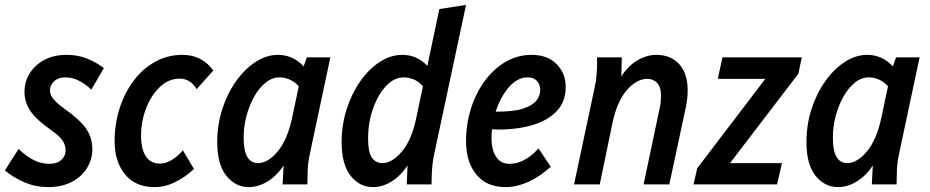

<svg xmlns="http://www.w3.org/2000/svg" viewBox="-36 -753 3797 784"><path d="M-16 -57 40 -145Q68 -117 99.5 -100.5Q131 -84 166 -84Q197 -84 214.5 -100Q232 -116 232 -140Q232 -160 219.5 -179Q207 -198 171 -223Q110 -266 87 -301.5Q64 -337 64 -378Q64 -420 85.5 -454Q107 -488 145.5 -508.5Q184 -529 236 -529Q283 -529 320.5 -513.5Q358 -498 388 -475L337 -387Q315 -408 288 -422.5Q261 -437 231 -437Q202 -437 185 -421Q168 -405 168 -384Q168 -367 181 -350Q194 -333 227 -309Q292 -263 316.5 -226.5Q341 -190 341 -143Q341 -103 320 -68Q299 -33 258.5 -11Q218 11 160 11Q110 11 65 -8Q20 -27 -16 -57Z M432 -177Q432 -246 452 -309.5Q472 -373 509 -422.5Q546 -472 597 -500.5Q648 -529 709 -529Q751 -529 783 -511.5Q815 -494 835 -465L767 -389Q741 -432 698 -432Q653 -432 617 -398Q581 -364 560.5 -310.5Q540 -257 540 -199Q540 -143 560 -114Q580 -85 616 -85Q641 -85 665.5 -100Q690 -115 711 -139L756 -63Q721 -30 679.5 -9.5Q638 11 595 11Q517 11 474.5 -41Q432 -93 432 -177Z M851 -173Q851 -243 871.5 -307Q892 -371 927.5 -421Q963 -471 1007.5 -500Q1052 -529 1099 -529Q1160 -529 1204 -482L1217 -519H1313L1229 -124Q1224 -101 1222 -81.5Q1220 -62 1220 -39L1219 0H1118L1122 -77Q1094 -35 1056.5 -12Q1019 11 980 11Q925 11 888 -35.5Q851 -82 851 -173ZM959 -185Q960 -87 1018 -87Q1057 -87 1096.5 -133Q1136 -179 1156 -268L1184 -401Q1165 -421 1145 -429Q1125 -437 1105 -437Q1075 -437 1048.5 -415.5Q1022 -394 1002 -358.5Q982 -323 970 -278Q958 -233 959 -185Z M1359 -173Q1359 -243 1379.5 -307Q1400 -371 1435 -421Q1470 -471 1514.5 -500Q1559 -529 1607 -529Q1667 -529 1709 -484L1758 -716L1867 -733L1737 -124Q1732 -101 1730 -81.5Q1728 -62 1727 -39L1726 0H1625L1628 -77Q1600 -35 1563 -12Q1526 11 1487 11Q1432 11 1395.5 -35.5Q1359 -82 1359 -173ZM1467 -187Q1467 -132 1482.5 -109.5Q1498 -87 1526 -87Q1564 -87 1604 -133Q1644 -179 1663 -268L1691 -401Q1673 -421 1652.5 -429Q1632 -437 1612 -437Q1573 -437 1540 -401.5Q1507 -366 1487 -309Q1467 -252 1467 -187Z M1867 -175Q1867 -247 1887.5 -311Q1908 -375 1944.5 -424Q1981 -473 2029.5 -501Q2078 -529 2135 -529Q2199 -529 2236.5 -491.5Q2274 -454 2274 -398Q2274 -339 2238.5 -300.5Q2203 -262 2140.5 -243Q2078 -224 1997 -224Q1985 -224 1973 -225Q1971 -206 1971 -188Q1971 -141 1990 -112.5Q2009 -84 2044 -84Q2106 -84 2163 -147L2213 -72Q2166 -30 2119.5 -9.5Q2073 11 2028 11Q1951 11 1909 -40.5Q1867 -92 1867 -175ZM2119 -437Q2076 -437 2041.5 -396.5Q2007 -356 1988 -297H1992Q2061 -297 2099.5 -309.5Q2138 -322 2154 -342Q2170 -362 2170 -385Q2170 -407 2157 -422Q2144 -437 2119 -437Z M2308 0 2392 -395Q2397 -417 2399 -437Q2401 -457 2402 -480V-519H2503L2501 -441Q2528 -483 2566 -506Q2604 -529 2644 -529Q2703 -529 2737.5 -491Q2772 -453 2772 -384Q2772 -365 2769.5 -346Q2767 -327 2764 -313L2697 0H2592L2658 -313Q2661 -325 2662 -337Q2663 -349 2663 -364Q2663 -397 2647.5 -414Q2632 -431 2607 -431Q2564 -431 2524 -385.5Q2484 -340 2465 -251L2413 0Z M2796 0 2811 -66 3089 -431H2895L2914 -519H3238L3224 -452L2945 -87H3157L3137 0Z M3257 -173Q3257 -243 3277.5 -307Q3298 -371 3333.5 -421Q3369 -471 3413.5 -500Q3458 -529 3505 -529Q3566 -529 3610 -482L3623 -519H3719L3635 -124Q3630 -101 3628 -81.5Q3626 -62 3626 -39L3625 0H3524L3528 -77Q3500 -35 3462.5 -12Q3425 11 3386 11Q3331 11 3294 -35.5Q3257 -82 3257 -173ZM3365 -185Q3366 -87 3424 -87Q3463 -87 3502.5 -133Q3542 -179 3562 -268L3590 -401Q3571 -421 3551 -429Q3531 -437 3511 -437Q3481 -437 3454.5 -415.5Q3428 -394 3408 -358.5Q3388 -323 3376 -278Q3364 -233 3365 -185Z"/></svg>

Font: Radio Canada Condensed Medium
Style: Italic
Weight: 500
Width: 3
Italic angle: -12°
Designer: Charles Daoud, Etienne Aubert Bonn, Alexandre Saumier Demers, Jacques Le Bailly
Foundry: Radio-Canada
Version: Version 2.104; ttfautohint (v1.8.4.7-5d5b);gftools[0.9.28.de